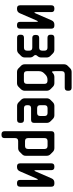

<svg xmlns="http://www.w3.org/2000/svg" viewBox="766 -1519 967 2539"><g transform="rotate(90 1249.5 -249.5)"><path d="M90 9H99Q139 9 155 -28L251 -249Q259 -267 264 -267Q269 -267 269 -245V-31Q269 9 309 9H319Q359 9 359 -31V-445Q359 -485 319 -485H305Q265 -485 249 -448L158 -239Q151 -221 145 -221Q140 -221 140 -243V-445Q140 -485 100 -485H90Q50 -485 50 -445V-31Q50 9 90 9Z M439 -32Q439 8 479 8H638Q667 8 687 -12L720 -45Q740 -65 740 -94V-161Q740 -191 720 -211L718 -213Q708 -223 708 -235Q708 -248 720 -260Q740 -282 740 -310V-383Q740 -412 720 -432L687 -465Q667 -485 638 -485H479Q439 -485 439 -445V-434Q439 -394 479 -394H610Q650 -394 650 -354V-324Q650 -284 610 -284H482Q442 -284 442 -244V-233Q442 -193 482 -193H610Q650 -193 650 -153V-123Q649 -83 610 -83H479Q439 -83 439 -43Z M883 -11Q903 9 932 9H1079Q1108 9 1128 -11L1160 -43Q1180 -66 1180 -93V-383Q1180 -413 1160 -433L1128 -465Q1108 -485 1079 -485H998Q966 -485 943 -462Q935 -454 930 -454Q921 -454 921 -494V-582Q921 -622 961 -622H1140Q1180 -622 1180 -662V-673Q1180 -713 1140 -713H931Q902 -713 882 -693L850 -661Q830 -641 830 -612V-93Q830 -64 850 -44ZM921 -122V-281Q921 -321 949 -349L966 -366Q994 -394 1034 -394H1049Q1089 -394 1089 -354V-122Q1089 -82 1049 -82H961Q921 -82 921 -122Z M1332 -13Q1353 8 1381 8H1565Q1605 8 1605 -32V-43Q1605 -83 1565 -83H1411Q1371 -83 1371 -123V-137Q1371 -177 1411 -177H1565Q1605 -177 1605 -217V-384Q1605 -413 1585 -433L1553 -465Q1533 -485 1504 -485H1381Q1352 -485 1332 -465L1300 -433Q1280 -413 1280 -384V-94Q1280 -65 1300 -45ZM1371 -297V-355Q1371 -395 1411 -395H1474Q1514 -395 1514 -355V-297Q1514 -257 1474 -257H1411Q1371 -257 1371 -297Z M1755 214H1766Q1806 214 1806 174V34Q1806 -6 1846 -6H1939Q1968 -6 1988 -26L2020 -58Q2042 -80 2040 -108V-384Q2040 -413 2020 -433L1988 -465Q1968 -485 1939 -485H1755Q1715 -485 1715 -445V174Q1715 214 1755 214ZM1806 -137V-355Q1806 -395 1846 -395H1910Q1950 -395 1950 -355V-137Q1950 -97 1910 -97H1846Q1806 -97 1806 -137Z M2180 9H2189Q2229 9 2245 -28L2341 -249Q2349 -267 2354 -267Q2359 -267 2359 -245V-31Q2359 9 2399 9H2409Q2449 9 2449 -31V-445Q2449 -485 2409 -485H2395Q2355 -485 2339 -448L2248 -239Q2241 -221 2235 -221Q2230 -221 2230 -243V-445Q2230 -485 2190 -485H2180Q2140 -485 2140 -445V-31Q2140 9 2180 9Z"/></g></svg>

Font: WDXL Lubrifont TC
Style: Regular
Weight: 400
Designer: [WDXL Lubrifont] Copyright 2020-2022 (c) NightFurySL2001, Skr-ZERO; [ZCOOL QingKe HuangYou] Copyright 2018-2022 (c) The 
Version: Version 2.001;hotconv 1.1.1;makeotfexe 2.6.0